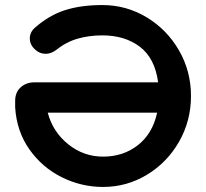

<svg xmlns="http://www.w3.org/2000/svg" viewBox="-20 -730 816 760"><path d="M736 -350Q736 -252 689 -169.5Q642 -87 562 -38.5Q482 10 388 10Q302 10 224.5 -28.5Q147 -67 96.5 -138.5Q46 -210 40 -305V-330Q40 -365 62 -384.5Q84 -404 115 -404H606Q593 -500 533.5 -545Q474 -590 385 -590Q333 -590 287.5 -577Q242 -564 202 -532Q182 -517 161 -517Q137 -517 120 -533Q98 -552 98 -578Q98 -603 119 -621Q175 -670 238 -690Q301 -710 385 -710Q480 -710 560.5 -661.5Q641 -613 688.5 -530.5Q736 -448 736 -350ZM602 -284H169Q189 -208 250 -159Q311 -110 388 -110Q468 -110 526 -155.5Q584 -201 602 -284Z"/></svg>

Font: Quicksand
Style: Bold
Weight: 700
Version: Version 3.000